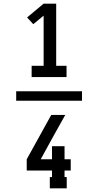

<svg xmlns="http://www.w3.org/2000/svg" viewBox="-20 -868 540 1056"><path d="M154 -444V-506H220V-782L163 -735L129 -772L220 -848H289V-506H346V-444ZM347 168H254V106H266V70H127V8L262 -236H339L277 -125L204 8H266V-64H335V8H369V70H335V106H347ZM69 -314V-366H431V-314Z"/></svg>

Font: Iosevka Slab
Style: Regular
Weight: 400
Monospace: yes
Designer: Belleve Invis
Foundry: Belleve Invis
Version: Version 11.2.4; ttfautohint (v1.8.3)